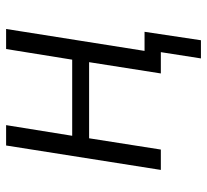

<svg xmlns="http://www.w3.org/2000/svg" viewBox="-44 -490 662 613"><g transform="rotate(-90 286.5 -183.0)"><path d="M407 128 427 0H359L395 -229H152L116 0H51L129 -494H194L160 -283H403L437 -494H501L431 -52H492L465 128Z"/></g></svg>

Font: Nunito Sans 7pt Condensed Light
Style: Italic
Weight: 300
Width: 3
Italic angle: -9°
Designer: Vernon Adams
Foundry: Vernon Adams
Version: Version 3.101;gftools[0.9.27]